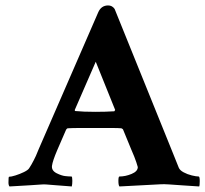

<svg xmlns="http://www.w3.org/2000/svg" viewBox="-20 -672 744 696"><path d="M14.6 3.9Q10.7 0 10.7 -10.7Q10.7 -31.2 12.7 -31.2Q20.5 -31.2 36.1 -36.1Q51.8 -41 66.9 -48.3Q82 -55.7 85.9 -62.5Q93.8 -74.2 102.5 -91.3Q111.3 -108.4 115.2 -119.1L120.1 -130.9L335.9 -627Q346.7 -652.3 372.1 -652.3Q386.7 -652.3 395.5 -639.6L595.7 -144.5Q604.5 -122.1 612.8 -102.1Q621.1 -82 627.9 -64.5Q631.8 -54.7 645.5 -47.4Q659.2 -40 675.3 -36.1Q691.4 -32.2 700.2 -32.2Q704.1 -32.2 704.1 -15.6Q704.1 0 702.1 3.9L642.6 0Q614.3 -2 593.8 -3.4Q573.2 -4.9 560.5 -3.9L413.1 3.9Q409.2 0 409.2 -16.6Q409.2 -32.2 413.1 -32.2Q434.6 -32.2 457 -41.5Q479.5 -50.8 479.5 -66.4Q479.5 -67.4 474.1 -84Q468.8 -100.6 455.1 -131.8L425.8 -203.1Q421.9 -207 418.9 -207Q409.2 -208 385.7 -208Q362.3 -208 325.2 -208Q293 -208 268.1 -208Q243.2 -208 226.6 -207Q222.7 -207 219.7 -202.1L187.5 -127.9Q170.9 -88.9 168.5 -71.3Q166 -53.7 185.5 -43.9Q203.1 -35.2 216.3 -33.7Q229.5 -32.2 239.3 -32.2Q242.2 -31.2 242.2 -16.6Q242.2 -3.9 240.2 3.9Q196.3 1 176.3 -1Q156.2 -2.9 146.5 -3.4Q136.7 -3.9 125.5 -2.9Q114.3 -2 89.8 -0.5Q65.4 1 14.6 3.9ZM325.2 -266.6Q344.7 -266.6 361.8 -267.1Q378.9 -267.6 394.5 -268.6L397.5 -273.4L327.1 -448.2L251 -273.4Q251 -269.5 252.9 -269.5Q282.2 -266.6 325.2 -266.6Z"/></svg>

Font: Crimson Text Bold
Style: Bold
Weight: 700
Designer: Sebastian Kosch
Foundry: Sebastian Kosch
Version: Version 1.10 July 1, 2025